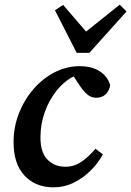

<svg xmlns="http://www.w3.org/2000/svg" viewBox="-20 -787 561 821"><path d="M208 14Q132 14 85 -36Q38 -86 38 -179Q38 -244 61 -302.5Q84 -361 123.5 -406.5Q163 -452 214 -478Q265 -504 320 -504Q374 -504 407.5 -481.5Q441 -459 451 -423Q448 -400 432.5 -384.5Q417 -369 392 -369Q370 -369 354 -382.5Q338 -396 323 -418L295 -460Q257 -442 224.5 -402.5Q192 -363 172.5 -310.5Q153 -258 153 -200Q153 -135 183 -104.5Q213 -74 260 -74Q298 -74 330 -96.5Q362 -119 388 -151L420 -127Q400 -90 368 -58Q336 -26 295.5 -6Q255 14 208 14ZM250 -766 348 -652 492 -767 521 -738 362 -561H308L215 -743Z"/></svg>

Font: Source Serif 4 SmText Semibold
Style: Italic
Weight: 600
Italic angle: -12°
Designer: Frank Grießhammer
Foundry: Adobe
Version: Version 4.005;hotconv 1.1.0;makeotfexe 2.6.0